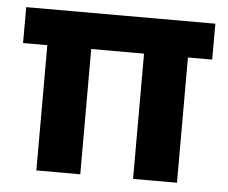

<svg xmlns="http://www.w3.org/2000/svg" viewBox="-43 -574 739 623"><g transform="rotate(5 326.0 -262.5)"><path d="M97 0V-408H18V-525H634V-408H555V0H412V-408H240V0Z"/></g></svg>

Font: Bricolage Grotesque 12pt Bricolage Grotesque 10pt Regular
Style: Bold
Weight: 700
Designer: Mathieu Triay
Foundry: Atelier Triay
Version: Version 1.001; ttfautohint (v1.8.4.7-5d5b);gftools[0.9.33.de